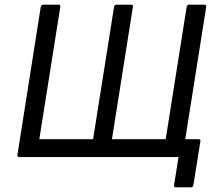

<svg xmlns="http://www.w3.org/2000/svg" viewBox="-20 -675 925 825"><path d="M736 130Q726 130 728 120L747 0H63Q53 0 55 -10L155 -645Q157 -655 167 -655H231Q241 -655 239 -645L149 -77H380L470 -645Q472 -655 481 -655H543Q548 -655 550 -652.5Q552 -650 551 -645L461 -77H692L782 -645Q784 -655 793 -655H857Q862 -655 864.5 -652.5Q867 -650 866 -645L776 -77H833Q843 -77 841 -67L811 120Q809 130 800 130Z"/></svg>

Font: Sofia Sans Hairline
Style: Italic
Weight: 1
Italic angle: -9°
Designer: Botio Nikoltchev, Ani Petrova
Foundry: lettersoup
Version: Version 4.102